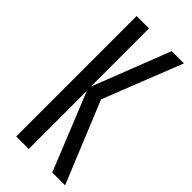

<svg xmlns="http://www.w3.org/2000/svg" viewBox="-269 -914 969 969"><g transform="rotate(45 216.0 -429.5)"><path d="M75.2 0V-859.4H163.6V-443.8L325.7 -859.4H413.1L245.6 -435.1L424.3 0H332.5L164.6 -415V0Z"/></g></svg>

Font: AntonioLight
Style: Regular
Weight: 300
Designer: Vernon Adams
Foundry: Vernon Adams
Version: Version 1.002